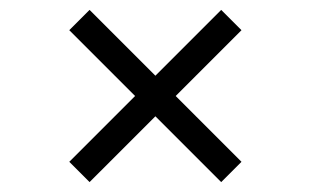

<svg xmlns="http://www.w3.org/2000/svg" viewBox="-20 -544 628 388"><path d="M161 -524 294 -391 427 -524 468 -483 335 -350 468 -217 427 -176 294 -309 161 -176 120 -217 253 -350 120 -483Z"/></svg>

Font: Pathway Extreme 8pt Thin 12pt Light
Style: Regular
Weight: 300
Version: Version 1.001;gftools[0.9.26]